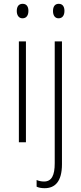

<svg xmlns="http://www.w3.org/2000/svg" viewBox="-20 -746 425 1007"><path d="M99 -726C76 -726 68 -709 68 -688C68 -667 78 -650 98 -650C119 -650 129 -666 129 -689C129 -709 121 -726 99 -726ZM258 -688C258 -667 267 -650 287 -650C308 -650 318 -666 318 -689C318 -709 310 -726 288 -726C266 -726 258 -709 258 -688ZM116 -529H79V0H116ZM214 241C268 241 305 207 305 115V-529H267V110C267 174 251 206 211 206C197 206 183 203 172 198V233C182 238 196 241 214 241Z"/></svg>

Font: Noto Sans Myanmar Condensed ExtraLight
Style: Regular
Weight: 200
Width: 3
Designer: Monotype Design Team
Foundry: Monotype Imaging Inc.
Version: Version 2.107